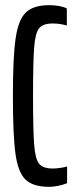

<svg xmlns="http://www.w3.org/2000/svg" viewBox="-20 -716 297 744"><path d="M30 -344Q30 -494 40.5 -567Q51 -640 80.5 -668Q110 -696 171 -696Q191 -696 210 -692.5Q229 -689 239 -683V-617Q213 -625 184 -625Q147 -625 132 -607Q117 -589 112.5 -534Q108 -479 108 -344Q108 -209 112.5 -154Q117 -99 132 -81Q147 -63 184 -63Q198 -63 214.5 -65.5Q231 -68 240 -71V-6Q225 0 206 4Q187 8 171 8Q108 8 79 -20Q50 -48 40 -119.5Q30 -191 30 -344Z"/></svg>

Font: Saira Ultra Condensed Medium
Style: Regular
Weight: 500
Width: 1
Designer: Hector Gatti with collaboration of the Omnibus-Type team
Foundry: Omnibus-Type
Version: Version 1.001; ttfautohint (v1.8)